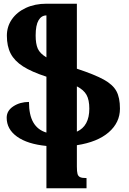

<svg xmlns="http://www.w3.org/2000/svg" viewBox="-20 -779 695 1034"><path d="M394 3V118Q394 145 397.5 157.5Q401 170 411.5 175Q422 180 446 180V235H230V7Q128 -3 72 -43Q16 -83 16 -145Q16 -183 52 -206.5Q88 -230 136 -230Q136 -160 159.5 -119.5Q183 -79 230 -65V-366Q150 -392 104 -421.5Q58 -451 37.5 -490.5Q17 -530 17 -587Q17 -636 44 -675Q71 -714 119.5 -736.5Q168 -759 230 -759H394V-409Q491 -377 539.5 -350Q588 -323 607 -288Q626 -253 626 -194Q626 -119 565.5 -66.5Q505 -14 394 3ZM230 -470V-696Q203 -696 187.5 -669.5Q172 -643 172 -588Q172 -543 183.5 -517Q195 -491 230 -470ZM394 -314V-70Q461 -100 461 -194Q461 -241 446 -268Q431 -295 394 -314Z"/></svg>

Font: Noto Serif Armenian Black Cond
Style: Regular
Weight: 900
Width: 3
Designer: Monotype Design team
Foundry: Monotype Imaging Inc.
Version: Version 1.000